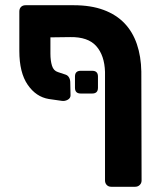

<svg xmlns="http://www.w3.org/2000/svg" viewBox="-20 -591 625 735"><path d="M173 -448V-386Q173 -359 179 -339.5Q185 -320 202 -315L232 -305Q240 -302 244.5 -294Q249 -286 249 -275L250 -226Q250 -215 239 -209Q228 -203 216 -205L167 -212Q118 -220 86 -266.5Q54 -313 54 -396V-547Q54 -558 60.5 -564.5Q67 -571 78 -571H262Q328 -571 376.5 -553Q425 -535 456.5 -502Q488 -469 504 -422Q520 -375 521 -317L522 100Q522 110 515 117Q508 124 497 124H406Q395 124 388.5 117Q382 110 382 100V-316Q380 -379 348.5 -414.5Q317 -450 249 -449ZM289 -233Q267 -233 267 -255V-298Q267 -320 289 -320H333Q355 -320 355 -298V-255Q355 -233 333 -233Z"/></svg>

Font: Fz Rubik SemBd
Style: Regular
Weight: 600
Designer: Hubert and Fischer
Foundry: Hubert and Fischer
Version: Vit hóa bi FontZin.com